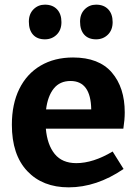

<svg xmlns="http://www.w3.org/2000/svg" viewBox="-20 -793 589 825"><path d="M464 -142 511 -67Q395 12 275 12Q163 12 97 -58Q31 -128 31 -257Q31 -346 63 -411Q95 -476 154.5 -511Q214 -546 294 -546Q405 -546 460.5 -481.5Q516 -417 516 -310Q516 -279 510 -240H177Q183 -171 215 -131.5Q247 -92 308 -92Q380 -92 464 -142ZM178 -323H372Q370 -445 283 -445Q237 -445 211 -412.5Q185 -380 178 -323ZM104 -700Q104 -733 124 -753Q144 -773 173 -773Q206 -773 225 -753Q244 -733 244 -698Q244 -664 223.5 -644Q203 -624 173 -624Q140 -624 122 -644Q104 -664 104 -700ZM324 -700Q324 -733 344 -753Q364 -773 393 -773Q426 -773 445 -753Q464 -733 464 -698Q464 -664 443.5 -644Q423 -624 393 -624Q360 -624 342 -644Q324 -664 324 -700Z"/></svg>

Font: Bitter Pro
Style: Bold
Weight: 700
Designer: Sol Matas, and Bitter project Authors
Foundry: Sol Matas
Version: Version 1.010